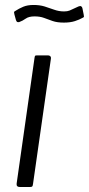

<svg xmlns="http://www.w3.org/2000/svg" viewBox="-20 -753 358 773"><path d="M113 -13Q112 -4 109.5 -2Q107 0 98 0H61Q53 0 49.5 -3.5Q46 -7 47 -14L119 -520Q120 -527 121.5 -528.5Q123 -530 129 -530H174Q179 -530 182.5 -526.5Q186 -523 185 -517ZM312 -681Q300 -674 281.5 -668Q263 -662 237 -662Q210 -662 191.5 -668.5Q173 -675 157 -681Q141 -687 119 -687Q96 -687 83.5 -678Q71 -669 57 -664Q51 -663 48.5 -665Q46 -667 44 -673L38 -695Q37 -700 36.5 -703Q36 -706 40 -708Q57 -719 74 -726Q91 -733 115 -733Q140 -733 159.5 -727Q179 -721 198 -714Q217 -707 238 -707Q251 -707 260 -710.5Q269 -714 277.5 -718.5Q286 -723 296 -727Q303 -730 307 -727.5Q311 -725 312 -719L317 -694Q318 -690 318 -686.5Q318 -683 312 -681Z"/></svg>

Font: Libre Franklin Light
Style: Italic
Weight: 300
Italic angle: -8°
Designer: Pablo Impallari, Rodrigo Fuenzalida, Nhung Nguyen
Foundry: Impallari Type
Version: Version 3.000